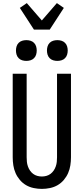

<svg xmlns="http://www.w3.org/2000/svg" viewBox="-20 -1211 540 1239"><path d="M250 8Q224 8 197.5 2.5Q171 -3 148.5 -16Q126 -29 108.5 -49.5Q91 -70 80.5 -94Q70 -118 66 -144Q62 -170 62 -196V-735H152V-196Q152 -181 153.5 -166.5Q155 -152 160 -137.5Q165 -123 173.5 -110.5Q182 -98 194 -89Q206 -80 220.5 -76Q235 -72 250 -72Q265 -72 279.5 -76Q294 -80 306 -89Q318 -98 326.5 -110.5Q335 -123 340 -137.5Q345 -152 346.5 -166.5Q348 -181 348 -196V-735H438V-196Q438 -170 434 -144Q430 -118 419.5 -94Q409 -70 391.5 -49.5Q374 -29 351.5 -16Q329 -3 302.5 2.5Q276 8 250 8ZM350 -818Q336 -818 323 -822Q310 -826 300.5 -835.5Q291 -845 287 -858Q283 -871 283 -885Q283 -899 287 -912Q291 -925 300.5 -934.5Q310 -944 323 -948Q336 -952 350 -952Q364 -952 377 -948Q390 -944 399.5 -934.5Q409 -925 413 -912Q417 -899 417 -885Q417 -871 413 -858Q409 -845 399.5 -835.5Q390 -826 377 -822Q364 -818 350 -818ZM150 -818Q136 -818 123 -822Q110 -826 100.5 -835.5Q91 -845 87 -858Q83 -871 83 -885Q83 -899 87 -912Q91 -925 100.5 -934.5Q110 -944 123 -948Q136 -952 150 -952Q164 -952 177 -948Q190 -944 199.5 -934.5Q209 -925 213 -912Q217 -899 217 -885Q217 -871 213 -858Q209 -845 199.5 -835.5Q190 -826 177 -822Q164 -818 150 -818ZM199 -1020 108 -1160 153 -1191 250 -1079 347 -1191 392 -1160 301 -1020Z"/></svg>

Font: Iosevka Curly Medium
Style: Regular
Weight: 500
Monospace: yes
Designer: Belleve Invis
Foundry: Belleve Invis
Version: Version 22.1.2; ttfautohint (v1.8.4)